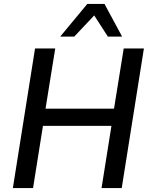

<svg xmlns="http://www.w3.org/2000/svg" viewBox="-20 -950 759 970"><path d="M45 0 157 -705H259L210 -401H556L605 -705H707L595 0H493L543 -314H197L147 0ZM284 -765 421 -930H508L597 -765H525L456 -872L355 -765Z"/></svg>

Font: Nunito Sans 10pt SemiCondensed SemiBold
Style: Italic
Weight: 600
Width: 4
Italic angle: -9°
Designer: Vernon Adams
Foundry: Vernon Adams
Version: Version 3.101;gftools[0.9.27]